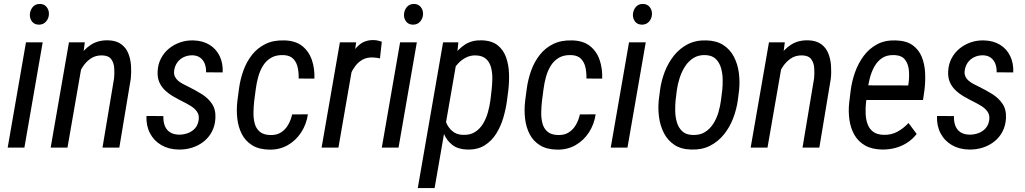

<svg xmlns="http://www.w3.org/2000/svg" viewBox="-20 -741 5144 964"><path d="M194.3 -528.3 102.5 0H18.6L110.4 -528.3ZM129.9 -667.5Q130.9 -689 143.6 -704.8Q156.2 -720.7 178.2 -721.2Q201.2 -721.7 213.9 -706.1Q226.6 -690.4 225.6 -668.9Q224.6 -648.4 211.4 -633.1Q198.2 -617.7 176.8 -617.2Q154.3 -616.7 141.8 -631.6Q129.4 -646.5 129.9 -667.5Z M390.1 -410.2 318.8 0H234.4L326.2 -528.3H405.8ZM351.1 -282.2 320.3 -283.7Q325.7 -325.2 339.1 -370.4Q352.5 -415.5 376.5 -454.1Q400.4 -492.7 436.8 -516.4Q473.1 -540 524.4 -538.6Q564 -537.1 588.1 -519.5Q612.3 -502 623.8 -473.9Q635.3 -445.8 637.7 -412.4Q640.1 -378.9 636.7 -346.2L579.1 0H494.6L552.7 -347.7Q555.2 -373 553.5 -399.2Q551.8 -425.3 538.6 -443.6Q525.4 -461.9 493.2 -462.9Q459.5 -463.9 434.3 -446.3Q409.2 -428.7 392.1 -400.6Q375 -372.6 365 -341.1Q355 -309.6 351.1 -282.2Z M977.5 -139.2Q981 -163.6 969 -180.4Q957 -197.3 937.7 -209Q918.5 -220.7 899.9 -230Q874.5 -242.7 850.8 -256.3Q827.1 -270 808.6 -287.6Q790 -305.2 779.8 -328.6Q769.5 -352.1 771.5 -384.3Q773.4 -419.4 788.6 -448.2Q803.7 -477.1 828.6 -497.3Q853.5 -517.6 884.8 -528.3Q916 -539.1 950.2 -538.1Q997.6 -537.1 1031.5 -516.4Q1065.4 -495.6 1082.8 -459.7Q1100.1 -423.8 1098.1 -377.4L1014.6 -377.9Q1015.6 -400.4 1008.5 -419.7Q1001.5 -439 985.8 -450.9Q970.2 -462.9 945.3 -463.4Q921.9 -463.4 902.3 -454.1Q882.8 -444.8 870.4 -427.7Q857.9 -410.6 854.5 -387.2Q852.1 -370.1 857.7 -357.7Q863.3 -345.2 874 -335.9Q884.8 -326.7 898.2 -319.6Q911.6 -312.5 924.8 -306.2Q960 -289.1 992.2 -269Q1024.4 -249 1044.2 -220Q1064 -190.9 1061.5 -146Q1059.1 -108.4 1043.5 -79.1Q1027.8 -49.8 1002.2 -29.8Q976.6 -9.8 944.1 0.5Q911.6 10.7 875.5 9.8Q826.7 8.8 789.8 -12.7Q752.9 -34.2 733.2 -71.8Q713.4 -109.4 715.3 -158.7L800.3 -158.2Q799.3 -131.3 807.1 -110.4Q814.9 -89.4 832.8 -77.4Q850.6 -65.4 879.4 -64.9Q903.3 -64.9 924.3 -73Q945.3 -81.1 959.7 -97.4Q974.1 -113.8 977.5 -139.2Z M1336.9 -63Q1368.7 -62 1390.9 -76.2Q1413.1 -90.3 1426.8 -114.3Q1440.4 -138.2 1446.8 -166.5L1525.9 -167Q1518.6 -117.2 1492.4 -76.7Q1466.3 -36.1 1425.3 -12.5Q1384.3 11.2 1332 10.3Q1279.3 9.3 1245.6 -12Q1211.9 -33.2 1194.1 -68.1Q1176.3 -103 1171.4 -146Q1166.5 -189 1171.9 -234.4L1179.7 -293.9Q1186 -342.3 1202.1 -387Q1218.3 -431.6 1245.8 -466.3Q1273.4 -501 1313.7 -520.5Q1354 -540 1408.7 -538.1Q1463.9 -536.6 1497.6 -509.8Q1531.2 -482.9 1545.9 -439.7Q1560.5 -396.5 1558.6 -346.2L1479.5 -346.7Q1480.5 -374 1475.1 -400.6Q1469.7 -427.2 1453.1 -445.1Q1436.5 -462.9 1403.8 -464.4Q1366.7 -465.8 1341.6 -451.2Q1316.4 -436.5 1300.8 -411.4Q1285.2 -386.2 1276.6 -355.5Q1268.1 -324.7 1264.2 -293.9L1256.3 -233.9Q1253.4 -207.5 1252.7 -178.2Q1252 -148.9 1258.3 -123Q1264.6 -97.2 1283.2 -80.6Q1301.8 -64 1336.9 -63Z M1755.9 -441.9 1679.2 0H1594.7L1686.5 -528.3H1768.1ZM1897 -531.7 1887.7 -447.8Q1878.4 -449.7 1868.9 -451.2Q1859.4 -452.6 1850.1 -452.6Q1821.3 -453.1 1800.3 -441.4Q1779.3 -429.7 1764.4 -410.2Q1749.5 -390.6 1739.3 -367.2Q1729 -343.8 1722.7 -319.8L1697.8 -305.2Q1702.1 -338.4 1711.7 -379.2Q1721.2 -419.9 1739.3 -457.3Q1757.3 -494.6 1786.6 -518.1Q1815.9 -541.5 1859.9 -539.6Q1869.6 -539.1 1878.7 -536.9Q1887.7 -534.7 1897 -531.7Z M2072.8 -528.3 1981 0H1897L1988.8 -528.3ZM2008.3 -667.5Q2009.3 -689 2022 -704.8Q2034.7 -720.7 2056.6 -721.2Q2079.6 -721.7 2092.3 -706.1Q2105 -690.4 2104 -668.9Q2103 -648.4 2089.8 -633.1Q2076.7 -617.7 2055.2 -617.2Q2032.7 -616.7 2020.3 -631.6Q2007.8 -646.5 2008.3 -667.5Z M2270.5 -421.4 2162.1 203.1H2077.6L2204.6 -528.3H2281.2ZM2532.2 -288.1 2525.9 -239.3Q2520.5 -196.3 2507.6 -151.6Q2494.6 -106.9 2471.4 -69.8Q2448.2 -32.7 2412.1 -10.5Q2376 11.7 2323.7 9.8Q2278.8 8.3 2250.7 -13.7Q2222.7 -35.6 2208.3 -70.3Q2193.8 -105 2189.5 -144.8Q2185.1 -184.6 2188 -221.2L2198.2 -296.4Q2205.1 -336.4 2219.2 -379.2Q2233.4 -421.9 2256.8 -458.5Q2280.3 -495.1 2315.2 -517.6Q2350.1 -540 2398.4 -538.6Q2449.7 -537.1 2479 -513.4Q2508.3 -489.7 2521.2 -452.4Q2534.2 -415 2535.6 -371.8Q2537.1 -328.6 2532.2 -288.1ZM2442.4 -238.8 2448.2 -288.6Q2451.2 -314.5 2451.9 -344Q2452.6 -373.5 2446 -400.4Q2439.5 -427.2 2421.1 -444.6Q2402.8 -461.9 2368.2 -462.9Q2341.8 -463.4 2319.6 -452.1Q2297.4 -440.9 2279.8 -421.9Q2262.2 -402.8 2250.2 -379.6Q2238.3 -356.4 2232.4 -333L2208.5 -184.1Q2208 -155.8 2218.8 -128.7Q2229.5 -101.6 2250.2 -83.5Q2271 -65.4 2301.8 -64Q2338.9 -62 2364 -77.6Q2389.2 -93.3 2405 -119.4Q2420.9 -145.5 2429.7 -177Q2438.5 -208.5 2442.4 -238.8Z M2781.7 -63Q2813.5 -62 2835.7 -76.2Q2857.9 -90.3 2871.6 -114.3Q2885.3 -138.2 2891.6 -166.5L2970.7 -167Q2963.4 -117.2 2937.3 -76.7Q2911.1 -36.1 2870.1 -12.5Q2829.1 11.2 2776.9 10.3Q2724.1 9.3 2690.4 -12Q2656.7 -33.2 2638.9 -68.1Q2621.1 -103 2616.2 -146Q2611.3 -189 2616.7 -234.4L2624.5 -293.9Q2630.9 -342.3 2647 -387Q2663.1 -431.6 2690.7 -466.3Q2718.3 -501 2758.5 -520.5Q2798.8 -540 2853.5 -538.1Q2908.7 -536.6 2942.4 -509.8Q2976.1 -482.9 2990.7 -439.7Q3005.4 -396.5 3003.4 -346.2L2924.3 -346.7Q2925.3 -374 2919.9 -400.6Q2914.6 -427.2 2897.9 -445.1Q2881.3 -462.9 2848.6 -464.4Q2811.5 -465.8 2786.4 -451.2Q2761.2 -436.5 2745.6 -411.4Q2730 -386.2 2721.4 -355.5Q2712.9 -324.7 2709 -293.9L2701.2 -233.9Q2698.2 -207.5 2697.5 -178.2Q2696.8 -148.9 2703.1 -123Q2709.5 -97.2 2728 -80.6Q2746.6 -64 2781.7 -63Z M3222.2 -528.3 3130.4 0H3046.4L3138.2 -528.3ZM3157.7 -667.5Q3158.7 -689 3171.4 -704.8Q3184.1 -720.7 3206.1 -721.2Q3229 -721.7 3241.7 -706.1Q3254.4 -690.4 3253.4 -668.9Q3252.4 -648.4 3239.3 -633.1Q3226.1 -617.7 3204.6 -617.2Q3182.1 -616.7 3169.7 -631.6Q3157.2 -646.5 3157.7 -667.5Z M3287.6 -238.8 3293.9 -288.6Q3300.3 -335.9 3317.6 -380.9Q3335 -425.8 3363.8 -461.9Q3392.6 -498 3433.3 -519Q3474.1 -540 3527.8 -538.1Q3578.6 -536.6 3612.3 -514.4Q3646 -492.2 3664.8 -456.1Q3683.6 -419.9 3689.5 -376.5Q3695.3 -333 3690.9 -289.1L3684.6 -238.8Q3678.2 -191.9 3660.9 -146.7Q3643.6 -101.6 3614.5 -65.7Q3585.4 -29.8 3544.7 -9Q3503.9 11.7 3450.7 9.8Q3399.4 8.8 3366 -13.7Q3332.5 -36.1 3313.7 -72.3Q3294.9 -108.4 3289.1 -151.9Q3283.2 -195.3 3287.6 -238.8ZM3378.4 -289.1 3372.1 -237.8Q3369.6 -213.4 3370.1 -183.8Q3370.6 -154.3 3378.4 -127.4Q3386.2 -100.6 3404.5 -82.8Q3422.9 -64.9 3455.6 -63.5Q3492.7 -61.5 3518.3 -77.1Q3543.9 -92.8 3560.8 -118.9Q3577.6 -145 3586.9 -176.5Q3596.2 -208 3600.1 -238.8L3606.4 -289.6Q3608.9 -314 3608.4 -343.3Q3607.9 -372.6 3600.1 -399.7Q3592.3 -426.8 3574 -444.8Q3555.7 -462.9 3522.5 -464.4Q3487.8 -465.8 3462.2 -450Q3436.5 -434.1 3419.4 -407.2Q3402.3 -380.4 3392.3 -349.1Q3382.3 -317.9 3378.4 -289.1Z M3904.8 -410.2 3833.5 0H3749L3840.8 -528.3H3920.4ZM3865.7 -282.2 3835 -283.7Q3840.3 -325.2 3853.8 -370.4Q3867.2 -415.5 3891.1 -454.1Q3915 -492.7 3951.4 -516.4Q3987.8 -540 4039.1 -538.6Q4078.6 -537.1 4102.8 -519.5Q4127 -502 4138.4 -473.9Q4149.9 -445.8 4152.3 -412.4Q4154.8 -378.9 4151.4 -346.2L4093.8 0H4009.3L4067.4 -347.7Q4069.8 -373 4068.1 -399.2Q4066.4 -425.3 4053.2 -443.6Q4040 -461.9 4007.8 -462.9Q3974.1 -463.9 3949 -446.3Q3923.8 -428.7 3906.7 -400.6Q3889.6 -372.6 3879.6 -341.1Q3869.6 -309.6 3865.7 -282.2Z M4408.7 9.8Q4357.4 8.8 4323.2 -10.7Q4289.1 -30.3 4270 -63.5Q4251 -96.7 4244.9 -138.7Q4238.8 -180.7 4243.7 -226.1L4251 -285.6Q4256.8 -332.5 4272.9 -377.9Q4289.1 -423.3 4316.4 -460.2Q4343.8 -497.1 4383.8 -518.6Q4423.8 -540 4477.5 -538.1Q4530.8 -536.6 4562 -514.2Q4593.3 -491.7 4607.9 -455.6Q4622.6 -419.4 4624.8 -376Q4627 -332.5 4621.6 -289.1L4614.3 -238.8H4293.5L4306.6 -312.5L4540 -312L4542 -325.2Q4545.9 -355 4543.5 -386.5Q4541 -418 4524.9 -440.2Q4508.8 -462.4 4472.2 -464.4Q4434.6 -466.3 4409.9 -450.2Q4385.3 -434.1 4370.1 -406.7Q4355 -379.4 4346.9 -347.4Q4338.9 -315.4 4335.4 -285.6L4328.1 -225.6Q4325.2 -198.7 4326.2 -170.7Q4327.1 -142.6 4335.7 -118.7Q4344.2 -94.7 4363.5 -79.8Q4382.8 -64.9 4417 -64Q4455.1 -63 4485.6 -79.6Q4516.1 -96.2 4541.5 -123.5L4582.5 -68.4Q4561.5 -41.5 4533.9 -23.9Q4506.3 -6.3 4474.6 2Q4442.9 10.3 4408.7 9.8Z M4946.8 -139.2Q4950.2 -163.6 4938.2 -180.4Q4926.3 -197.3 4907 -209Q4887.7 -220.7 4869.1 -230Q4843.8 -242.7 4820.1 -256.3Q4796.4 -270 4777.8 -287.6Q4759.3 -305.2 4749 -328.6Q4738.8 -352.1 4740.7 -384.3Q4742.7 -419.4 4757.8 -448.2Q4772.9 -477.1 4797.9 -497.3Q4822.8 -517.6 4854 -528.3Q4885.3 -539.1 4919.4 -538.1Q4966.8 -537.1 5000.7 -516.4Q5034.7 -495.6 5052 -459.7Q5069.3 -423.8 5067.4 -377.4L4983.9 -377.9Q4984.9 -400.4 4977.8 -419.7Q4970.7 -439 4955.1 -450.9Q4939.5 -462.9 4914.6 -463.4Q4891.1 -463.4 4871.6 -454.1Q4852.1 -444.8 4839.6 -427.7Q4827.1 -410.6 4823.7 -387.2Q4821.3 -370.1 4826.9 -357.7Q4832.5 -345.2 4843.3 -335.9Q4854 -326.7 4867.4 -319.6Q4880.9 -312.5 4894 -306.2Q4929.2 -289.1 4961.4 -269Q4993.7 -249 5013.4 -220Q5033.2 -190.9 5030.8 -146Q5028.3 -108.4 5012.7 -79.1Q4997.1 -49.8 4971.4 -29.8Q4945.8 -9.8 4913.3 0.5Q4880.9 10.7 4844.7 9.8Q4795.9 8.8 4759 -12.7Q4722.2 -34.2 4702.4 -71.8Q4682.6 -109.4 4684.6 -158.7L4769.5 -158.2Q4768.6 -131.3 4776.4 -110.4Q4784.2 -89.4 4802 -77.4Q4819.8 -65.4 4848.6 -64.9Q4872.6 -64.9 4893.6 -73Q4914.6 -81.1 4929 -97.4Q4943.4 -113.8 4946.8 -139.2Z"/></svg>

Font: Roboto Condensed
Style: Italic
Weight: 400
Italic angle: -12°
Designer: Christian Robertson
Foundry: Google
Version: Version 3.0